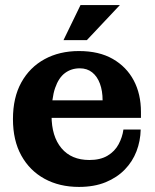

<svg xmlns="http://www.w3.org/2000/svg" viewBox="-20 -725 611 756"><path d="M291 11Q214 11 155.5 -21Q97 -53 64 -112.5Q31 -172 31 -256Q31 -341 64 -400.5Q97 -460 155.5 -492Q214 -524 291 -524L294 -456Q261 -456 236 -437.5Q211 -419 197 -378.5Q183 -338 183 -270Q183 -188 222 -141.5Q261 -95 332 -95Q375 -95 403.5 -112Q432 -129 447 -157Q462 -185 466 -215H534Q533 -170 517.5 -129.5Q502 -89 471.5 -57.5Q441 -26 396 -7.5Q351 11 291 11ZM107 -261V-330H384L535 -284V-261ZM384 -330Q384 -367 373.5 -395.5Q363 -424 343 -440Q323 -456 294 -456L291 -524Q370 -524 424 -493Q478 -462 506.5 -408.5Q535 -355 535 -284ZM230 -567 297 -705H452L322 -567Z"/></svg>

Font: Montagu Slab 144pt SemiBold
Style: Regular
Weight: 600
Version: Version 1.000